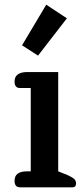

<svg xmlns="http://www.w3.org/2000/svg" viewBox="-20 -798 358 818"><path d="M74 -605 177 -778 265 -720 142 -561ZM42 -28Q42 -68 95 -68H111V-423H65Q42 -423 42 -451Q42 -471 56 -481Q70 -491 95 -491H228V-68L268 -52Q288 -43 296 -35.5Q304 -28 304 -17Q304 0 289 0H65Q42 0 42 -28Z"/></svg>

Font: Maitree SemiBold
Style: Regular
Weight: 600
Designer: CadsonDemak Team
Foundry: CadsonDemak
Version: Version 1.001